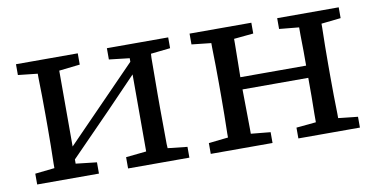

<svg xmlns="http://www.w3.org/2000/svg" viewBox="-56 -658 1578 805"><g transform="rotate(-10 732.5 -256.0)"><path d="M610 -457Q610 -449 609 -439L608 -284V-228Q608 -196 608.5 -154Q609 -112 609 -73Q610 -63 610 -55L693 -46V0H432V-48L519 -57V-385L391 -252L219 -76V-58L308 -48V0H45V-46L128 -55V-73Q130 -152 130 -228V-284Q130 -360 128 -439V-457L45 -466V-476V-512H308V-464L219 -454V-131L519 -439V-454L432 -464V-512H693V-466Z M1334 -284V-228Q1334 -152 1336 -73V-55L1419 -46V-36V0H1157V-46L1241 -54Q1241 -63 1241 -88.5Q1241 -114 1242 -162V-243H962Q962 -202 963 -162Q963 -114 964 -74V-54L1047 -46V-36V0H784V-46L867 -55V-73Q869 -152 869 -228V-284Q869 -360 867 -439V-457L784 -466V-476V-512H1047V-466L964 -458V-438Q963 -400 963 -362Q963 -324 962 -295H1242V-357Q1241 -400 1241 -424.5Q1241 -449 1241 -458L1157 -466V-512H1419V-466L1336 -457V-439Q1334 -360 1334 -284Z"/></g></svg>

Font: Early Summer Mincho Screen
Style: Regular
Weight: 400
Designer: GuiWonder
Version: Version 1.002